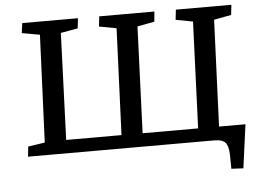

<svg xmlns="http://www.w3.org/2000/svg" viewBox="-57 -774 1344 1006"><g transform="rotate(-5 615.0 -270.5)"><path d="M271 -70H562L585 -630L494 -647L500 -700H790L785 -647L695 -630L673 -70H965L987 -630L897 -647L903 -700H1195L1189 -647L1098 -630L1075 -70H1214L1183 159L1120 156L1119 83Q1118 36 1102 18Q1086 0 1044 0H64L70 -53L158 -66L182 -631L88 -648L95 -700H388L382 -647L292 -631Z"/></g></svg>

Font: Literata 7pt Medium
Style: Italic
Weight: 500
Italic angle: -2°
Designer: Latin by Veronika Burian and Jose Scaglione. Greek by Irene Vlachou. Cyrillic by Vera Evstafieva
Foundry: TypeTogether
Version: Version 3.002